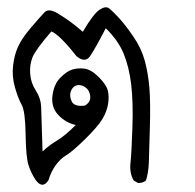

<svg xmlns="http://www.w3.org/2000/svg" viewBox="-20 -333 540 531"><path d="M78.1 164.1Q65.4 144.5 58.6 123Q51.8 101.6 50.8 38.1Q49.8 -25.4 40 -43Q30.3 -60.5 21.5 -90.8Q12.7 -121.1 16.1 -150.9Q19.5 -180.7 29.8 -203.6Q40 -226.6 65.4 -256.3Q90.8 -286.1 103.5 -299.3Q116.2 -312.5 147.5 -291Q173.8 -275.4 209 -245.1Q238.3 -294.9 255.4 -306.2Q272.5 -317.4 282.2 -309.6Q292 -301.8 309.6 -282.7Q327.1 -263.7 349.1 -231.4Q371.1 -199.2 380.4 -165Q389.6 -130.9 393.1 -90.8Q396.5 -50.8 394.5 20.5Q392.6 91.8 391.6 117.7Q390.6 143.6 383.8 166Q375 173.8 361.3 172.9L349.6 166Q337.9 145.5 340.8 118.2Q343.8 90.8 346.2 20Q348.6 -50.8 342.8 -99.6Q336.9 -148.4 321.8 -185.1Q306.6 -221.7 272.5 -254.9Q243.2 -198.2 228.5 -176.8Q214.8 -158.2 191.4 -177.7Q145.5 -236.3 122.1 -246.1Q78.1 -195.3 69.8 -174.3Q61.5 -153.3 63.5 -128.4Q65.4 -103.5 79.1 -82.5Q92.8 -61.5 93.8 -37.6Q94.7 -13.7 97.7 85.9Q116.2 68.4 137.7 55.7Q159.2 43 189.5 12.7Q162.1 6.8 141.6 -14.6Q121.1 -36.1 125 -67.9Q128.9 -99.6 146.5 -117.7Q164.1 -135.7 179.7 -140.6Q195.3 -145.5 213.9 -143.1Q232.4 -140.6 253.4 -119.6Q274.4 -98.6 278.3 -82Q282.2 -65.4 278.8 -44.9Q275.4 -24.4 263.2 -3.9Q251 16.6 215.8 51.3Q180.7 85.9 164.1 95.7Q147.5 105.5 134.3 123.5Q121.1 141.6 114.3 165Q97.7 191.4 78.1 164.1ZM214.8 -41Q231.4 -50.8 229.5 -67.4Q227.5 -84 215.8 -91.8Q204.1 -99.6 192.9 -97.2Q181.6 -94.7 176.3 -81.5Q170.9 -68.4 178.2 -52.7Q185.5 -37.1 214.8 -41Z"/></svg>

Font: JasonHandwriting2
Style: Regular
Weight: 400
Version: Version 1.05.10